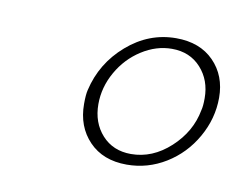

<svg xmlns="http://www.w3.org/2000/svg" viewBox="-40 -760 411 326"><g transform="rotate(10 165.0 -597.0)"><path d="M106 -573Q106 -589 108 -597Q119 -645 156.5 -677.5Q194 -710 241 -710Q282 -710 306 -685.5Q330 -661 330 -623Q330 -587 311.5 -554.5Q293 -522 262 -503Q231 -484 195 -484Q154 -484 130 -509Q106 -534 106 -573ZM304 -597Q306 -604 306 -618Q306 -649 287 -670Q268 -691 237 -691Q210 -691 185 -675Q160 -659 145 -632.5Q130 -606 130 -577Q130 -545 149 -524Q168 -503 199 -503Q236 -503 266.5 -531Q297 -559 304 -597Z"/></g></svg>

Font: Taviraj Thin
Style: Italic
Weight: 250
Italic angle: -12°
Designer: Katatrad Team
Foundry: CadsonDemak
Version: Version 1.001